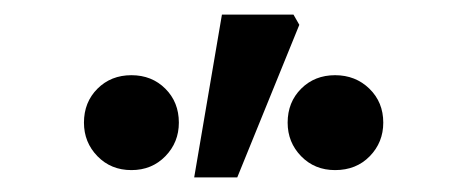

<svg xmlns="http://www.w3.org/2000/svg" viewBox="-20 -866 640 263"><path d="M284 -846H382L390 -832L305 -623H246ZM95 -698Q95 -726 113.5 -744.5Q132 -763 160 -763Q188 -763 206.5 -744.5Q225 -726 225 -698Q225 -671 206.5 -652Q188 -633 160 -633Q132 -633 113.5 -652Q95 -671 95 -698ZM374 -698Q374 -726 392.5 -744.5Q411 -763 439 -763Q467 -763 486 -744.5Q505 -726 505 -698Q505 -671 486.5 -652Q468 -633 439 -633Q411 -633 392.5 -652Q374 -671 374 -698Z"/></svg>

Font: Nebula Sans Semibold
Style: Regular
Weight: 600
Designer: Paul D. Hunt for Adobe (as Source Sans)
Foundry: Nebula Entertainment & Broadcasting LLC
Version: Version 1.010